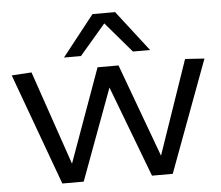

<svg xmlns="http://www.w3.org/2000/svg" viewBox="-54 -851 1053 913"><g transform="rotate(-5 472.0 -395.0)"><path d="M207 0 12 -533 107 -539 261 -90 422 -536H522L686 -91L840 -539L932 -533L734 0H635L470 -435L309 0ZM267 -596 420 -790H528L678 -596H596L472 -741L348 -596Z"/></g></svg>

Font: Georama Extended
Style: Regular
Weight: 400
Width: 7
Designer: Jean-Baptiste Levee
Foundry: Production Type
Version: Version 1.000